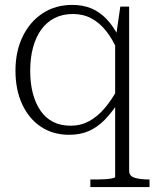

<svg xmlns="http://www.w3.org/2000/svg" viewBox="-20 -539 636 782"><path d="M348 223V192H377Q390 192 407 191Q424 190 436.5 187.5Q449 185 449 182V-389L453 -395L470 -512H506V157Q506 178 528.5 185Q551 192 587 192H589V223ZM274 -519Q318 -519 351.5 -505Q385 -491 412 -463.5Q439 -436 461 -394L459 -332Q439 -379 412.5 -412.5Q386 -446 352.5 -464Q319 -482 277 -482Q235 -482 202.5 -465.5Q170 -449 148 -418.5Q126 -388 114.5 -345.5Q103 -303 103 -251Q103 -199 114 -158Q125 -117 145.5 -87.5Q166 -58 196.5 -42.5Q227 -27 268 -27Q309 -27 343 -45.5Q377 -64 406 -98Q435 -132 460 -178L462 -122Q435 -80 406 -50.5Q377 -21 342 -5.5Q307 10 262 10Q196 10 147 -22.5Q98 -55 70.5 -114Q43 -173 43 -251Q43 -330 72.5 -390.5Q102 -451 154 -485Q206 -519 274 -519Z"/></svg>

Font: Roboto Serif 36pt ExtraLight
Style: Regular
Weight: 250
Designer: Greg Gazdowicz
Foundry: Commercial Type
Version: Version 1.008